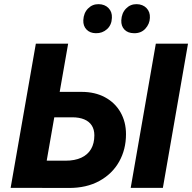

<svg xmlns="http://www.w3.org/2000/svg" viewBox="-20 -912 933 932"><path d="M164 -132.4 298.2 -132Q343 -132 374.4 -146.4Q405.8 -160.8 421.9 -188.4Q438 -216 438 -255.2Q438 -283.2 425.5 -302.8Q413 -322.4 388.9 -332.5Q364.8 -342.6 330.6 -342.6H203.4L225.4 -466H376.4Q441 -466 489.7 -439.8Q538.4 -413.6 565 -366.9Q591.6 -320.2 591.6 -260.6Q591.6 -186.8 558.4 -127.5Q525.2 -68.2 462.5 -33.7Q399.8 0.8 313.8 0.4L140.4 0ZM154 -700H310.8L259.6 -408.2L254.4 -405L183.6 0H31.6ZM736.4 -700H892.6L770.6 0H614.4ZM384.4 -814Q386 -849 407.2 -870.6Q428.4 -892.2 458.8 -891.8Q488.6 -891.4 506.7 -872.8Q524.8 -854.2 523.2 -825.2Q522 -790.6 499.3 -770.3Q476.6 -750 445.2 -750.8Q416.6 -751.2 399.9 -768.7Q383.2 -786.2 384.4 -814ZM568.8 -813.4Q570.4 -848.4 591.6 -870.3Q612.8 -892.2 643.2 -891.8Q673 -891.4 691.1 -872.8Q709.2 -854.2 707.6 -825.2Q706.4 -795.4 685.5 -772.7Q664.6 -750 630.2 -750.8Q600.4 -751.2 584 -768.4Q567.6 -785.6 568.8 -813.4Z"/></svg>

Font: Fixel Italic Variable 20240409 Display Thin
Style: Italic
Weight: 100
Italic angle: -10°
Designer: AlfaBravo + MacPaw
Foundry: Kyrylo Tkachov, Marchela Mozhyna, Serhii Makarenko, Maria Weinstein, Zakhar Kryvoshyya
Version: Version 1.211;Glyphs 3.2 (3225)